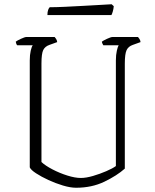

<svg xmlns="http://www.w3.org/2000/svg" viewBox="-20 -883 727 903"><path d="M338 0Q311 0 276 -10.5Q241 -21 207.5 -36.5Q174 -52 149.5 -68Q125 -84 120 -96V-599Q120 -625 124.5 -644.5Q129 -664 134 -670H61Q56 -675 54 -687Q60 -692 78.5 -700.5Q97 -709 104 -709H237Q239 -707 243.5 -700.5Q248 -694 249 -685L213 -672Q192 -665 183.5 -648Q175 -631 175 -584V-121Q193 -104 226.5 -86.5Q260 -69 296.5 -57.5Q333 -46 360 -46Q385 -46 417.5 -55.5Q450 -65 480 -78Q510 -91 525 -102V-599Q525 -625 529.5 -644.5Q534 -664 538 -670H466Q465 -672 462.5 -676.5Q460 -681 459 -687Q465 -692 483.5 -700.5Q502 -709 509 -709H629Q631 -707 635.5 -700.5Q640 -694 641 -685L605 -672Q584 -665 575.5 -647.5Q567 -630 567 -583V-90Q530 -57 471 -28.5Q412 0 338 0ZM203 -812Q203 -827 206.5 -836.5Q210 -846 214 -849Q243 -849 285.5 -851Q328 -853 372.5 -855.5Q417 -858 453 -860Q489 -862 505 -863L515 -854Q514 -841 510.5 -829Q507 -817 504 -812Z"/></svg>

Font: Texturina 72pt Thin
Style: Regular
Weight: 100
Designer: Guillermo Torres Carreño
Foundry: Omnibus-Type
Version: Version 1.002; ttfautohint (v1.8.3)